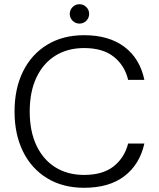

<svg xmlns="http://www.w3.org/2000/svg" viewBox="-20 -879 754 911"><path d="M379 12Q278 12 203.5 -33.5Q129 -79 89 -160.5Q49 -242 49 -350Q49 -458 89 -539.5Q129 -621 203.5 -666.5Q278 -712 379 -712Q497 -712 570.5 -656.5Q644 -601 665 -500H588Q572 -568 520 -609.5Q468 -651 379 -651Q301 -651 243 -615Q185 -579 153 -511.5Q121 -444 121 -350Q121 -256 153 -188.5Q185 -121 243 -85Q301 -49 379 -49Q468 -49 519.5 -90Q571 -131 588 -198H665Q643 -99 570.5 -43.5Q498 12 379 12ZM357 -767Q338 -767 324.5 -780.5Q311 -794 311 -813Q311 -832 324.5 -845.5Q338 -859 357 -859Q376 -859 389.5 -845.5Q403 -832 403 -813Q403 -794 389.5 -780.5Q376 -767 357 -767Z"/></svg>

Font: DM Sans 18pt Light
Style: Regular
Weight: 300
Designer: Colophon Foundry, Jonny Pinhorn
Foundry: Colophon Foundry
Version: Version 4.004;gftools[0.9.30]